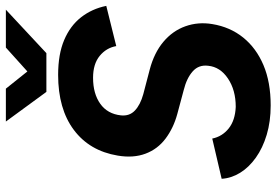

<svg xmlns="http://www.w3.org/2000/svg" viewBox="-164 -764 942 654"><g transform="rotate(-90 307.0 -437.0)"><path d="M275 14Q220 14 175 0.5Q130 -13 97 -36.5Q64 -60 45.5 -90Q27 -120 25 -153L162 -185Q169 -151 196.5 -129Q224 -107 270 -105Q327 -105 366.5 -131.5Q406 -158 410 -199Q414 -231 391 -251.5Q368 -272 328 -282L246 -304Q198 -317 162 -344Q126 -371 110.5 -412.5Q95 -454 104 -507Q120 -603 191.5 -656.5Q263 -710 379 -710Q449 -710 497.5 -689.5Q546 -669 575 -632Q604 -595 614 -546L477 -512Q471 -546 443.5 -568.5Q416 -591 369 -591Q315 -591 280.5 -566.5Q246 -542 241 -496Q238 -467 257.5 -448.5Q277 -430 313 -420L397 -398Q454 -383 491.5 -351.5Q529 -320 544.5 -276.5Q560 -233 552 -185Q542 -124 506 -79.5Q470 -35 412 -10.5Q354 14 275 14ZM322 -750V-753L472 -888H601L453 -750ZM321 -750 220 -888H332L440 -753L439 -750Z"/></g></svg>

Font: Figtree Light
Style: Bold Italic
Weight: 700
Italic angle: -9.5°
Version: Version 2.000